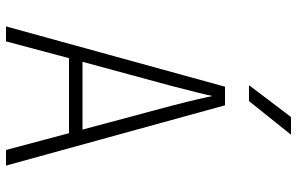

<svg xmlns="http://www.w3.org/2000/svg" viewBox="-195 -795 990 640"><g transform="rotate(90 300.0 -475.0)"><path d="M68 0 269 -730H331L532 0H480L424 -210H174L118 0ZM186 -255H412L333 -550Q319 -604 310.5 -640.5Q302 -677 300 -688Q298 -677 289 -640.5Q280 -604 266 -550ZM264 -810 370 -950H429L317 -810Z"/></g></svg>

Font: NKDuy Mono Thin
Style: Regular
Weight: 100
Monospace: yes
Designer: NKDuy
Foundry: NKDuy
Version: Version 2.251; ttfautohint (v1.8.4.7-5d5b)